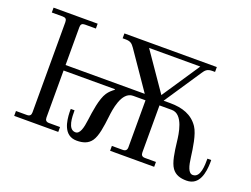

<svg xmlns="http://www.w3.org/2000/svg" viewBox="-109 -944 1551 1187"><g transform="rotate(20 666.0 -350.0)"><path d="M702 -680H1039L873 -432ZM62 0H352V-32H280C261 -32 253 -41 253 -59V-368H591V-364C575 -352 560 -339 548 -321C519 -278 507 -188 500 -134C493 -79 482 -34 452 -34C401 -34 401 -117 401 -160H376V-138C378 -82 389 12 477 12C518 12 551 2 573 -29C597 -63 606 -127 614 -196C619 -239 634 -368 711 -368H792V-59C792 -41 783 -32 765 -32H693V0H983V-32H911C892 -32 884 -41 884 -59V-368H965C1042 -368 1057 -239 1062 -196C1070 -127 1079 -63 1103 -29C1125 2 1158 12 1199 12C1287 12 1298 -82 1300 -138V-160H1275C1275 -117 1275 -34 1224 -34C1194 -34 1183 -79 1176 -134C1169 -188 1157 -278 1128 -321C1087 -382 1022 -404 941 -404H898L1059 -645C1074 -668 1086 -680 1118 -680H1136V-712H528V-680H546C579 -680 590 -671 607 -647L774 -404H253V-653C253 -672 261 -680 280 -680H352V-712H62V-680H134C153 -680 161 -672 161 -653V-59C161 -41 153 -32 134 -32H62Z"/></g></svg>

Font: Old Standard
Style: Regular
Weight: 400
Designer: Alexey Kryukov <alexios@thessalonica.org.ru>
Version: Version 2.0